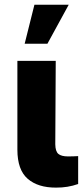

<svg xmlns="http://www.w3.org/2000/svg" viewBox="-20 -811 360 836"><path d="M55.7 -545.9H222.7L220.7 -182.6Q221.2 -151.9 234.1 -140.9Q247.1 -129.9 276.9 -129.9Q292 -129.9 301.5 -130.4Q311 -130.9 320.3 -131.3V-9.8Q274.9 6.3 224.1 5.9Q145.5 6.3 100.6 -32.5Q55.7 -71.3 55.7 -159.2ZM87.4 -620.6 129.9 -790.5H279.3L186.5 -620.6Z"/></svg>

Font: Inter Tight ExtraBold
Style: Regular
Weight: 800
Designer: Rasmus Andersson
Foundry: rsms
Version: Version 3.004; ttfautohint (v1.8.4.7-5d5b)